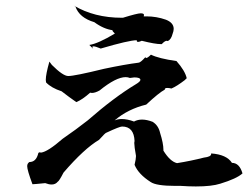

<svg xmlns="http://www.w3.org/2000/svg" viewBox="-20 -724 896 692"><path d="M686 -52Q661 -52 632 -54H613Q543 -54 523 -68Q479 -96 465 -130Q470 -151 470 -160V-163Q464 -196 464 -208Q464 -214 465 -215Q463 -268 420 -268Q411 -268 364 -246Q360 -246 337 -220Q283 -188 209 -102Q193 -71 188 -69Q180 -59 166 -59Q156 -59 143 -64Q104 -60 97 -60Q78 -111 78 -125Q78 -135 86 -140Q109 -140 117 -168Q118 -175 123 -175L128 -174Q152 -177 206 -224Q254 -257 296 -290Q391 -373 469 -420Q486 -430 486 -436Q486 -445 464 -445L448 -443Q441 -446 433 -446Q398 -446 339 -398Q323 -389 311 -389L305 -390Q277 -365 255 -356Q229 -374 202 -395Q165 -407 146 -427L145 -436Q145 -456 158 -502L167 -490Q207 -450 226 -450Q249 -450 355 -476Q431 -492 479 -498Q486 -498 504 -518Q505 -515 507 -515Q512 -515 524 -527Q552 -513 616 -504Q647 -469 653 -442Q647 -437 647 -436Q617 -413 598 -405Q589 -407 583 -407Q574 -407 574 -402V-401Q553 -390 507 -347Q441 -331 393 -290Q405 -295 419 -295Q439 -295 463 -286Q476 -293 492 -293Q509 -293 530 -285Q551 -272 557 -245Q569 -207 569 -184V-181Q593 -142 618 -136Q668 -144 715 -156Q741 -159 741 -169V-171Q797 -167 816 -137Q843 -137 854 -99Q833 -80 774 -62Q743 -52 686 -52ZM316 -548 302 -562Q334 -567 394 -603Q385 -612 385 -614Q385 -615 386 -615H387Q354 -619 320 -644Q266 -660 252 -700L246 -704Q320 -660 419 -660H423Q475 -676 487 -676Q499 -676 499 -670L498 -665H508Q544 -665 578 -653Q606 -642 606 -620Q606 -612 602 -602Q597 -582 585 -576L581 -577Q574 -577 563 -565H560Q539 -565 491 -577Q482 -573 478 -573Q473 -573 473 -577V-579Q445 -579 343 -549Q324 -557 317 -557Q313 -557 313 -555Q313 -552 316 -548Z"/></svg>

Font: Xiangcui Kesong Xiangcui Kesong
Style: Regular
Weight: 400
Version: Version 1.501;March 28, 2024;FontCreator 14.0.0.2814 64-bit